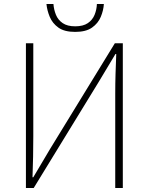

<svg xmlns="http://www.w3.org/2000/svg" viewBox="-20 -943 745 963"><path d="M110 0V-726H147V-259Q147 -208 146 -157.5Q145 -107 143 -54H147L230 -194L556 -726H596V0H558V-473Q558 -525 559.5 -573Q561 -621 563 -672H559L475 -532L149 0ZM357 -783Q303 -783 273 -804.5Q243 -826 229.5 -858.5Q216 -891 213 -923H248Q250 -895 260.5 -869Q271 -843 294.5 -827Q318 -811 357 -811Q397 -811 420.5 -827Q444 -843 454.5 -869Q465 -895 466 -923H501Q499 -891 485.5 -858.5Q472 -826 441.5 -804.5Q411 -783 357 -783Z"/></svg>

Font: Noto Sans JP
Style: Regular
Weight: 100
Designer: Ryoko NISHIZUKA 西塚涼子 (kana, bopomofo & ideographs); Paul D. Hunt (Latin, Greek & Cyrillic); Sandoll Communications 산돌커뮤니
Foundry: Adobe
Version: Version 2.004;hotconv 1.0.118;makeotfexe 2.5.65603